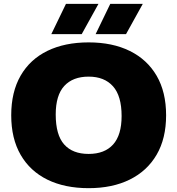

<svg xmlns="http://www.w3.org/2000/svg" viewBox="-20 -971 924 1001"><path d="M442 10Q318 10 227.5 -34.2Q137 -78.5 87.8 -163.5Q38.5 -248.5 38.5 -370Q38.5 -491.5 87.5 -576.5Q136.5 -661.5 227.2 -705.8Q318 -750 442 -750Q566.5 -750 657 -705.2Q747.5 -660.5 796.8 -575.8Q846 -491 846 -370Q846 -249 796.5 -164.2Q747 -79.5 656.5 -34.8Q566 10 442 10ZM442 -168.5Q525.5 -168.5 569.8 -217.8Q614 -267 614 -366Q614 -471 569 -521.2Q524 -571.5 442 -571.5Q360 -571.5 315.2 -523Q270.5 -474.5 270.5 -374Q270.5 -267.5 314.5 -218Q358.5 -168.5 442 -168.5ZM478.5 -793 555 -951H724.5L637 -793ZM247.5 -793 324 -951H493.5L406 -793Z"/></svg>

Font: Encode Sans Semi Expanded Black
Style: Regular
Weight: 900
Width: 6
Designer: Multiple Designers
Foundry: Impallari Type
Version: Version 3.000; ttfautohint (v1.8.3) -l 8 -r 50 -G 200 -x 14 